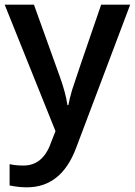

<svg xmlns="http://www.w3.org/2000/svg" viewBox="-20 -560 576 820"><path d="M197 51Q163 147 80 147Q46 147 21 141V232Q59 240 95 240Q242 240 305 72L536 -540H412Q303 -224 288 -176Q277 -139 272 -111H268Q261 -162 235 -234L125 -540H0L217 0Z"/></svg>

Font: OpenSansMMV
Style: Semibold
Weight: 600
Designer: Steve Matteson
Foundry: Ascender Corporation
Version: Version 6.000